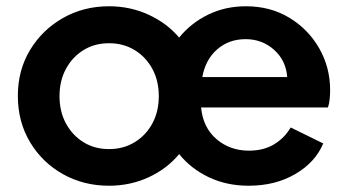

<svg xmlns="http://www.w3.org/2000/svg" viewBox="-20 -581 1100 613"><path d="M328 12Q247 12 181 -25Q115 -62 76 -127Q37 -192 37 -275Q37 -357 76 -421.5Q115 -486 181 -523.5Q247 -561 328 -561Q396 -561 454.5 -534Q513 -507 552 -461Q589 -507 644 -534Q699 -561 765 -561Q843 -561 903.5 -524.5Q964 -488 999 -427Q1034 -366 1034 -293Q1034 -279 1032.5 -264Q1031 -249 1027 -238H622Q628 -174 671 -137Q714 -100 775 -100Q822 -100 855.5 -120.5Q889 -141 908 -174L1012 -123Q987 -63 923 -25.5Q859 12 774 12Q704 12 647 -15Q590 -42 552 -89Q513 -42 454.5 -15Q396 12 328 12ZM626 -335H897Q893 -388 855 -422Q817 -456 764 -456Q711 -456 673.5 -423.5Q636 -391 626 -335ZM328 -105Q374 -105 410 -127Q446 -149 466.5 -187Q487 -225 487 -274Q487 -323 466.5 -361Q446 -399 410 -421Q374 -443 328 -443Q282 -443 246.5 -421Q211 -399 190.5 -361Q170 -323 170 -274Q170 -225 190.5 -187Q211 -149 246.5 -127Q282 -105 328 -105Z"/></svg>

Font: Plus Jakarta Text
Style: Bold
Weight: 700
Designer: Gumpita Rahayu
Foundry: Tokotype Studio
Version: Version 1.000